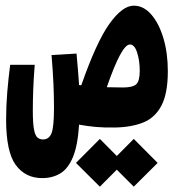

<svg xmlns="http://www.w3.org/2000/svg" viewBox="-20 -454 626 691"><path d="M393.6 4.9Q353 5.4 325.2 2.9Q297.4 0.5 264.6 -5.4Q259.8 70.3 242.2 112.1Q224.6 153.8 196.5 170.4Q168.5 187 131.8 187Q71.3 187 36.6 139.6Q2 92.3 2 -23.9Q2 -71.8 6.1 -122.1Q10.3 -172.4 16.6 -220.7H105Q101.1 -173.3 99.6 -131.3Q98.1 -89.4 98.1 -55.7Q98.1 -10.7 102.3 11.5Q106.4 33.7 114.7 40.8Q123 47.9 134.8 47.9Q156.2 47.9 165.3 25.9Q174.3 3.9 174.3 -66.4Q174.3 -105.5 172.4 -151.4Q170.4 -197.3 165.5 -255.9L255.4 -261.2Q258.8 -224.6 261 -197.3Q263.2 -169.9 264.6 -147.9Q269 -147.5 272.5 -147Q326.7 -302.2 373.5 -367.9Q420.4 -433.6 461.4 -433.6Q496.6 -433.6 524.2 -402.1Q551.8 -370.6 567.9 -317.1Q584 -263.7 584 -197.8Q584 -118.2 561.3 -74.5Q538.6 -30.8 496.1 -13.4Q453.6 3.9 393.6 4.9ZM364.3 -140.1Q390.6 -139.2 423.3 -139.2Q458 -139.2 470.5 -150.9Q482.9 -162.6 482.9 -199.2Q482.9 -235.4 473.6 -264.6Q464.4 -293.9 447.3 -293.9Q417.5 -293.9 364.3 -140.1ZM461.4 217.8 400.4 156.7 339.4 217.8 253.4 132.3 339.4 45.9 400.4 107.4 461.4 45.9 547.4 132.3Z"/></svg>

Font: CaskaydiaMono NF
Style: Bold
Weight: 700
Designer: Aaron Bell
Foundry: Saja Typeworks
Version: Version 2111.001; ttfautohint (v1.8.4);Nerd Fonts 3.1.1